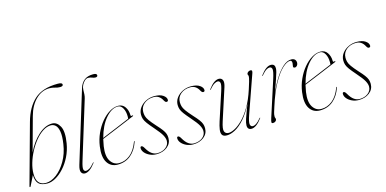

<svg xmlns="http://www.w3.org/2000/svg" viewBox="-70 -1100 2994 1489"><g transform="rotate(-15 1427.0 -356.0)"><path d="M186.5 -527 112 -255Q149 -333 203.8 -382.8Q258.5 -432.5 315 -432.5Q353.5 -432.5 377 -390Q400.5 -347.5 385 -254.5Q375.5 -198 351.5 -150Q327.5 -102 295.2 -66.8Q263 -31.5 228 -12Q193 7.5 161.5 7.5Q113 7.5 91.5 -14.2Q70 -36 68.5 -85L29 -5Q26 0.5 22.5 0Q19 -0.5 20.5 -8L153.5 -490Q184.5 -601.5 250.2 -660.2Q316 -719 438 -719Q458.5 -719 466 -714.5Q473.5 -710 473.5 -703Q473.5 -689 448.5 -689Q429.5 -689 408.8 -695.5Q388 -702 365.5 -702Q304.5 -702 256.5 -655Q208.5 -608 186.5 -527ZM302 -421.5Q270 -421.5 237.8 -400.5Q205.5 -379.5 176.5 -344.2Q147.5 -309 124.8 -266Q102 -223 88.8 -178Q75.5 -133 75.5 -93Q75.5 -44 95 -21.8Q114.5 0.5 151.5 0.5Q193 0.5 236.8 -32.2Q280.5 -65 314.2 -123Q348 -181 359 -256Q368.5 -318.5 362.2 -354.8Q356 -391 339.8 -406.2Q323.5 -421.5 302 -421.5Z M721.5 -719Q738.5 -719 744.8 -714.5Q751 -710 751 -703.5Q751 -690 733.5 -690Q721 -690 707.5 -696Q694 -702 676.5 -702Q663 -702 649.2 -689.8Q635.5 -677.5 626.5 -659.2Q617.5 -641 617.5 -623Q617.5 -603 616.2 -585.8Q615 -568.5 610.5 -554L468.5 -90.5Q453.5 -42 457.2 -25.8Q461 -9.5 476.5 -9.5Q488 -9.5 504 -19Q520 -28.5 543.5 -56.5Q546 -60 548 -58.5Q549.5 -57 547 -54Q523 -22 502 -7.2Q481 7.5 463 7.5Q442.5 7.5 433.8 -10.2Q425 -28 437 -67.5L612 -640Q623.5 -676.5 650 -697.8Q676.5 -719 721.5 -719Z M897.5 -130Q876 -66 832.2 -29.2Q788.5 7.5 726 7.5Q671.5 7.5 643.5 -36.5Q615.5 -80.5 627.5 -165.5Q635 -219.5 656.8 -267.5Q678.5 -315.5 709.5 -352.8Q740.5 -390 775.8 -411.2Q811 -432.5 845.5 -432.5Q881 -432.5 900.2 -404Q919.5 -375.5 919.5 -337Q919.5 -326.5 932.5 -331.5Q937 -333 938.5 -330Q939.5 -327 935.5 -325Q932.5 -323.5 910.5 -314.5Q888.5 -305.5 855.8 -291.8Q823 -278 786.8 -263Q750.5 -248 718.8 -235Q687 -222 668 -214Q661.5 -187 657 -158.5Q645.5 -81.5 670.5 -41.2Q695.5 -1 740 -1Q787.5 -1 827.5 -32.8Q867.5 -64.5 892.5 -131Q894 -136 896.5 -136Q900 -136 897.5 -130ZM841.5 -428Q791.5 -428 743.5 -372.2Q695.5 -316.5 670 -221.5Q690.5 -230 723.5 -243.8Q756.5 -257.5 792 -272.2Q827.5 -287 856 -299Q884.5 -311 895.5 -315.5Q896.5 -321 896.5 -334Q896.5 -373.5 881.2 -400.8Q866 -428 841.5 -428ZM893.5 -310Q893.5 -310 893.5 -310.5Z M1044.5 1.5Q1086 1.5 1113.2 -19.5Q1140.5 -40.5 1140.5 -73Q1140.5 -93.5 1126.5 -119.2Q1112.5 -145 1069 -194.5Q1040.5 -227 1025.5 -247.5Q1010.5 -268 1005 -284.2Q999.5 -300.5 999.5 -319.5Q999.5 -350.5 1018.2 -376Q1037 -401.5 1068 -417Q1099 -432.5 1135.5 -432.5Q1181.5 -432.5 1206 -415.2Q1230.5 -398 1230.5 -377.5Q1230.5 -364.5 1217.5 -364.5Q1212.5 -364.5 1208.2 -368Q1204 -371.5 1198.5 -381Q1175 -426.5 1129.5 -426.5Q1083 -426.5 1052.2 -401Q1021.5 -375.5 1021.5 -335.5Q1021.5 -318.5 1025.8 -302.5Q1030 -286.5 1045.2 -264.8Q1060.5 -243 1092.5 -207.5Q1119 -179 1133.2 -159.8Q1147.5 -140.5 1153 -124.8Q1158.5 -109 1158.5 -90.5Q1158.5 -46.5 1123.8 -19.5Q1089 7.5 1037 7.5Q1009 7.5 984.2 -3.8Q959.5 -15 944.5 -32.8Q929.5 -50.5 929.5 -69.5Q929.5 -82.5 939.5 -82.5Q943.5 -82.5 948.8 -78.2Q954 -74 960.5 -62.5Q980.5 -27.5 1001.8 -13Q1023 1.5 1044.5 1.5Z M1338.5 1.5Q1380 1.5 1407.2 -19.5Q1434.5 -40.5 1434.5 -73Q1434.5 -93.5 1420.5 -119.2Q1406.5 -145 1363 -194.5Q1334.5 -227 1319.5 -247.5Q1304.5 -268 1299 -284.2Q1293.5 -300.5 1293.5 -319.5Q1293.5 -350.5 1312.2 -376Q1331 -401.5 1362 -417Q1393 -432.5 1429.5 -432.5Q1475.5 -432.5 1500 -415.2Q1524.5 -398 1524.5 -377.5Q1524.5 -364.5 1511.5 -364.5Q1506.5 -364.5 1502.2 -368Q1498 -371.5 1492.5 -381Q1469 -426.5 1423.5 -426.5Q1377 -426.5 1346.2 -401Q1315.5 -375.5 1315.5 -335.5Q1315.5 -318.5 1319.8 -302.5Q1324 -286.5 1339.2 -264.8Q1354.5 -243 1386.5 -207.5Q1413 -179 1427.2 -159.8Q1441.5 -140.5 1447 -124.8Q1452.5 -109 1452.5 -90.5Q1452.5 -46.5 1417.8 -19.5Q1383 7.5 1331 7.5Q1303 7.5 1278.2 -3.8Q1253.5 -15 1238.5 -32.8Q1223.5 -50.5 1223.5 -69.5Q1223.5 -82.5 1233.5 -82.5Q1237.5 -82.5 1242.8 -78.2Q1248 -74 1254.5 -62.5Q1274.5 -27.5 1295.8 -13Q1317 1.5 1338.5 1.5Z M1885.5 -58.5Q1887 -57 1884.5 -54Q1860.5 -22 1839.5 -7.2Q1818.5 7.5 1800.5 7.5Q1768 7.5 1768 -27.5Q1768 -46 1778.2 -77.8Q1788.5 -109.5 1801 -141.2Q1813.5 -173 1820 -191.5Q1784.5 -119.5 1745.8 -75.8Q1707 -32 1670 -12.2Q1633 7.5 1603 7.5Q1574 7.5 1564.8 -8.2Q1555.5 -24 1559.8 -51.2Q1564 -78.5 1575 -112.5L1647.5 -334.5Q1664 -385 1659 -400.2Q1654 -415.5 1639.5 -415.5Q1628.5 -415.5 1612.2 -406Q1596 -396.5 1572.5 -368.5Q1570 -365 1568 -366.5Q1566.5 -368 1569 -371Q1593 -403.5 1614 -418Q1635 -432.5 1653 -432.5Q1675 -432.5 1683.5 -414.2Q1692 -396 1679.5 -357.5L1598 -105.5Q1579.5 -48.5 1587.5 -28Q1595.5 -7.5 1621.5 -7.5Q1640.5 -7.5 1670 -22.5Q1699.5 -37.5 1733.2 -71Q1767 -104.5 1799.8 -159.2Q1832.5 -214 1858 -293.5Q1870 -330.5 1875.5 -349.8Q1881 -369 1882.5 -377.5Q1884 -386 1884 -391.5Q1884 -397.5 1881.5 -401Q1879 -404.5 1879 -410.5Q1879 -418 1887.8 -425.2Q1896.5 -432.5 1907 -432.5Q1918.5 -432.5 1919.8 -425Q1921 -417.5 1916 -404.5L1811 -106.5Q1790 -47 1794.2 -28.2Q1798.5 -9.5 1815.5 -9.5Q1827 -9.5 1842.5 -19.2Q1858 -29 1881 -56.5Q1884 -60 1885.5 -58.5Z M1986 -366.5Q1984.5 -368 1987 -371Q2033 -432.5 2071 -432.5Q2103.5 -432.5 2103.5 -398Q2103.5 -385.5 2098.2 -366Q2093 -346.5 2080.5 -310.2Q2068 -274 2046 -211Q2070.5 -270 2101.8 -320.5Q2133 -371 2167.2 -401.8Q2201.5 -432.5 2235 -432.5Q2254 -432.5 2263.8 -422.5Q2273.5 -412.5 2273.5 -396Q2273.5 -384 2266 -374.2Q2258.5 -364.5 2248 -364.5Q2234.5 -364.5 2234.5 -375Q2234.5 -383 2236.5 -389.5Q2238.5 -396 2238.5 -402.5Q2238.5 -424.5 2224 -424.5Q2197.5 -424.5 2161.2 -390.8Q2125 -357 2086.5 -287.8Q2048 -218.5 2014.5 -112Q2007 -88 2001.8 -71.8Q1996.5 -55.5 1996.5 -39Q1996.5 -30.5 1999 -25.8Q2001.5 -21 2001.5 -15.5Q2001.5 -7 1993.2 0.2Q1985 7.5 1972 7.5Q1961 7.5 1961.2 -2.2Q1961.5 -12 1969 -35L2060.5 -318.5Q2080 -378.5 2076.8 -397Q2073.5 -415.5 2056 -415.5Q2045 -415.5 2029.5 -406Q2014 -396.5 1990.5 -368.5Q1987.5 -365 1986 -366.5Z M2521.5 -130Q2500 -66 2456.2 -29.2Q2412.5 7.5 2350 7.5Q2295.5 7.5 2267.5 -36.5Q2239.5 -80.5 2251.5 -165.5Q2259 -219.5 2280.8 -267.5Q2302.5 -315.5 2333.5 -352.8Q2364.5 -390 2399.8 -411.2Q2435 -432.5 2469.5 -432.5Q2505 -432.5 2524.2 -404Q2543.5 -375.5 2543.5 -337Q2543.5 -326.5 2556.5 -331.5Q2561 -333 2562.5 -330Q2563.5 -327 2559.5 -325Q2556.5 -323.5 2534.5 -314.5Q2512.5 -305.5 2479.8 -291.8Q2447 -278 2410.8 -263Q2374.5 -248 2342.8 -235Q2311 -222 2292 -214Q2285.5 -187 2281 -158.5Q2269.5 -81.5 2294.5 -41.2Q2319.5 -1 2364 -1Q2411.5 -1 2451.5 -32.8Q2491.5 -64.5 2516.5 -131Q2518 -136 2520.5 -136Q2524 -136 2521.5 -130ZM2465.5 -428Q2415.5 -428 2367.5 -372.2Q2319.5 -316.5 2294 -221.5Q2314.5 -230 2347.5 -243.8Q2380.5 -257.5 2416 -272.2Q2451.5 -287 2480 -299Q2508.5 -311 2519.5 -315.5Q2520.5 -321 2520.5 -334Q2520.5 -373.5 2505.2 -400.8Q2490 -428 2465.5 -428ZM2517.5 -310Q2517.5 -310 2517.5 -310.5Z M2668.5 1.5Q2710 1.5 2737.2 -19.5Q2764.5 -40.5 2764.5 -73Q2764.5 -93.5 2750.5 -119.2Q2736.5 -145 2693 -194.5Q2664.5 -227 2649.5 -247.5Q2634.5 -268 2629 -284.2Q2623.5 -300.5 2623.5 -319.5Q2623.5 -350.5 2642.2 -376Q2661 -401.5 2692 -417Q2723 -432.5 2759.5 -432.5Q2805.5 -432.5 2830 -415.2Q2854.5 -398 2854.5 -377.5Q2854.5 -364.5 2841.5 -364.5Q2836.5 -364.5 2832.2 -368Q2828 -371.5 2822.5 -381Q2799 -426.5 2753.5 -426.5Q2707 -426.5 2676.2 -401Q2645.5 -375.5 2645.5 -335.5Q2645.5 -318.5 2649.8 -302.5Q2654 -286.5 2669.2 -264.8Q2684.5 -243 2716.5 -207.5Q2743 -179 2757.2 -159.8Q2771.5 -140.5 2777 -124.8Q2782.5 -109 2782.5 -90.5Q2782.5 -46.5 2747.8 -19.5Q2713 7.5 2661 7.5Q2633 7.5 2608.2 -3.8Q2583.5 -15 2568.5 -32.8Q2553.5 -50.5 2553.5 -69.5Q2553.5 -82.5 2563.5 -82.5Q2567.5 -82.5 2572.8 -78.2Q2578 -74 2584.5 -62.5Q2604.5 -27.5 2625.8 -13Q2647 1.5 2668.5 1.5Z"/></g></svg>

Font: Fraunces 144pt S000 Thin
Style: Italic
Weight: 100
Italic angle: -16°
Version: Version 1.000; ttfautohint (v1.8.3)